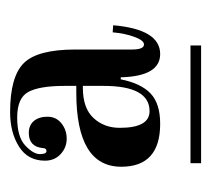

<svg xmlns="http://www.w3.org/2000/svg" viewBox="-39 -598 418 380"><g transform="rotate(-90 170.0 -408.0)"><path d="M37 -219V-240H270V-219ZM138 -597Q208 -597 235 -570Q262 -543 262 -468V-356Q262 -332 272 -332Q280 -332 287 -351Q294 -370 296 -394L310 -393Q302 -300 253 -300Q209 -300 207 -378H203Q195 -338 175 -319Q155 -300 115 -300Q30 -300 30 -377Q30 -466 177 -466Q183 -466 190 -466V-489Q190 -539 178 -561Q166 -583 127.5 -583Q89 -583 72 -567Q55 -551 55 -538Q55 -525 61 -525Q67 -525 67 -533Q70 -560 97 -560Q112 -560 120.5 -550Q129 -540 129 -523Q129 -506 116 -495.5Q103 -485 85.5 -485Q68 -485 55 -497Q42 -509 42 -528Q42 -562 70 -579.5Q98 -597 138 -597ZM190 -412V-453Q188 -453 186 -453Q146 -453 126.5 -432Q107 -411 107 -380Q107 -321 140 -321Q190 -321 190 -412Z"/></g></svg>

Font: Elsie
Style: Regular
Weight: 400
Designer: Alejandro Inler
Foundry: Alejandro Inler
Version: 1.002